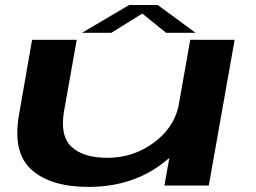

<svg xmlns="http://www.w3.org/2000/svg" viewBox="-20 -746 1028 772"><path d="M641 0 661 -111Q650 -102 638 -92.5Q513 5.5 335.5 5.5Q184 5.5 106.8 -63.5Q29.5 -132.5 56.5 -285L109 -586H288.5L237.5 -299Q220.5 -200.5 267.2 -156Q314 -111.5 412.5 -111.5Q516 -111.5 600 -173.5Q676.5 -230.5 697 -315L745 -586H923.5L819.5 0ZM309.5 -614 499.5 -726H614L766.5 -614H648L552 -691.5L427.5 -614Z"/></svg>

Font: Anybody UltraExpanded SemiBold
Style: Italic
Weight: 600
Width: 9
Italic angle: -10°
Designer: Tyler Finck
Foundry: Etcetera Type Company
Version: Version 1.010; ttfautohint (v1.8.3) -l 8 -r 50 -G 200 -x 14 